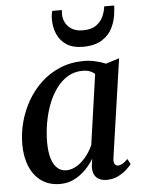

<svg xmlns="http://www.w3.org/2000/svg" viewBox="-56 -840 664 894"><g transform="rotate(-5 276.5 -393.0)"><path d="M446.5 -90Q443.5 -68 449.5 -59.8Q455.5 -51.5 465.5 -51.5Q474.5 -51.5 485.5 -57.8Q496.5 -64 510.5 -78L523.5 -53.5Q517.5 -44.5 501.2 -29.2Q485 -14 460.8 -1.8Q436.5 10.5 406 10.5Q375 10.5 358 -7Q341 -24.5 342.5 -57.5L347.5 -94Q332.5 -68 309.2 -44.2Q286 -20.5 256 -5Q226 10.5 189 10.5Q138 10.5 102.2 -14.8Q66.5 -40 47.8 -84.8Q29 -129.5 29 -188.5Q29 -240 42.5 -291.5Q56 -343 82.5 -389.5Q109 -436 147.8 -472.2Q186.5 -508.5 237 -529.5Q287.5 -550.5 349 -550.5Q375 -550.5 402 -544.2Q429 -538 450 -529L513 -548.5ZM395.5 -485.5Q385.5 -495 371.2 -500.2Q357 -505.5 339 -505.5Q299.5 -505.5 268.2 -486.5Q237 -467.5 213.8 -435Q190.5 -402.5 175.2 -361.5Q160 -320.5 152.5 -276Q145 -231.5 145 -189Q145 -142 154.8 -111.2Q164.5 -80.5 182 -65.5Q199.5 -50.5 222.5 -50.5Q243 -50.5 261.8 -59.5Q280.5 -68.5 296.8 -83.5Q313 -98.5 326.2 -117.5Q339.5 -136.5 348.5 -156.5ZM350.5 -616.5Q304.5 -616.5 275 -635.2Q245.5 -654 231.2 -686Q217 -718 217 -757.5Q217 -771 218.8 -780.2Q220.5 -789.5 222 -795.5H267Q267 -792 266.5 -787.2Q266 -782.5 266 -775.5Q266 -756.5 275.2 -737.5Q284.5 -718.5 304.5 -705.8Q324.5 -693 357 -693Q396 -693 418.8 -709Q441.5 -725 452 -748.8Q462.5 -772.5 465 -795.5H511.5Q511.5 -791.5 511.2 -785.8Q511 -780 510 -772.5Q507 -730 490.2 -694.5Q473.5 -659 439.5 -637.8Q405.5 -616.5 350.5 -616.5Z"/></g></svg>

Font: Merriweather 60pt Medium
Style: Italic
Weight: 500
Italic angle: -7.8°
Version: Version 2.101